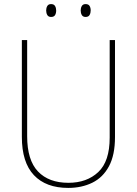

<svg xmlns="http://www.w3.org/2000/svg" viewBox="-20 -1003 669 940"><path d="M543 -332Q543 -244 513.5 -189Q484 -134 432 -108.5Q380 -83 314 -83Q205 -83 146 -145.5Q87 -208 87 -333V-807H113V-336Q113 -219 166 -163.5Q219 -108 315 -108Q405 -108 461 -160.5Q517 -213 517 -329V-807H543ZM206 -952Q206 -964 211.5 -973.5Q217 -983 230 -983Q244 -983 249.5 -973.5Q255 -964 255 -952Q255 -938 249.5 -929Q244 -920 230 -920Q217 -920 211.5 -929.5Q206 -939 206 -952ZM375 -952Q375 -964 380.5 -973.5Q386 -983 399 -983Q413 -983 418.5 -974Q424 -965 424 -952Q424 -939 418.5 -929.5Q413 -920 399 -920Q386 -920 380.5 -929.5Q375 -939 375 -952Z"/></svg>

Font: Noto Sans Telugu UI SemiCondensed Thin
Style: Regular
Weight: 100
Width: 4
Designer: Jelle Bosma - Monotype Design Team
Foundry: Monotype Imaging Inc.
Version: Version 2.005; ttfautohint (v1.8.4.7-5d5b)